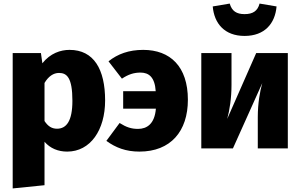

<svg xmlns="http://www.w3.org/2000/svg" viewBox="-20 -830 1682 1074"><path d="M369 -551C319 -551 261 -532 217 -476L209 -533H51V224L229 206V-37C261 0 305 18 356 18C486 18 568 -103 568 -268C568 -442 505 -551 369 -551ZM299 -110C270 -110 249 -123 229 -153V-366C251 -403 279 -422 310 -422C354 -422 385 -396 385 -266C385 -152 351 -110 299 -110Z M781 -551C701 -551 638 -528 587 -487L662 -390C698 -414 729 -424 766 -424C813 -424 846 -398 851 -320H669V-222H852C845 -137 802 -109 752 -109C715 -109 687 -118 649 -142L575 -42C627 -4 684 18 760 18C935 18 1031 -96 1031 -272C1031 -458 932 -551 781 -551Z M1348 -629C1461 -629 1519 -699 1527 -794L1432 -810C1421 -768 1394 -751 1348 -751C1303 -751 1277 -768 1265 -810L1170 -794C1178 -699 1236 -629 1348 -629ZM1590 -533H1413L1251 -165C1264 -212 1275 -280 1275 -355V-533H1106V0H1283L1447 -365C1434 -319 1422 -252 1422 -175V0H1590Z"/></svg>

Font: Fira Sans ExtraBold
Style: Regular
Weight: 800
Designer: bBox Type GmbH & Carrois Corporate GbR & Edenspiekermann AG
Foundry: bBox Type GmbH & Carrois Corporate GbR & Edenspiekermann AG
Version: Version 4.300;PS 004.300;hotconv 1.0.88;makeotf.lib2.5.64775